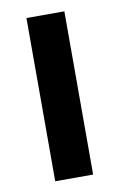

<svg xmlns="http://www.w3.org/2000/svg" viewBox="-68 -578 403 621"><g transform="rotate(-10 134.0 -268.0)"><path d="M63 0V-536.1H187.5V0Z"/></g></svg>

Font: Oxygen
Style: Bold
Weight: 700
Designer: vernon adams
Foundry: Vernon Adams
Version: Version 0.2.3 webfont; ttfautohint (v0.93.3-1d66) -l 8 -r 50